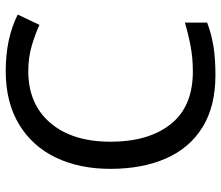

<svg xmlns="http://www.w3.org/2000/svg" viewBox="-71 -693 774 672"><g transform="rotate(-90 316.0 -357.0)"><path d="M403 -645Q288 -645 222 -568Q156 -491 156 -357Q156 -224 217.5 -146.5Q279 -69 402 -69Q449 -69 491 -77Q533 -85 573 -97V-19Q533 -4 490.5 3Q448 10 389 10Q280 10 207 -35Q134 -80 97.5 -163Q61 -246 61 -358Q61 -466 100.5 -548.5Q140 -631 217 -677.5Q294 -724 404 -724Q517 -724 601 -682L565 -606Q532 -621 491.5 -633Q451 -645 403 -645Z"/></g></svg>

Font: Noto Kufi Arabic
Style: Regular
Weight: 400
Designer: Monotype Design Team, David Williams, Khaled Hosny
Foundry: Google LLC
Version: Version 2.109; ttfautohint (v1.8.4.7-5d5b)